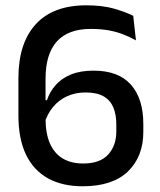

<svg xmlns="http://www.w3.org/2000/svg" viewBox="-20 -670 588 704"><path d="M283 13Q208.5 13 155.8 -16.2Q103 -45.5 75.2 -103.2Q47.5 -161 47.5 -247V-384Q47.5 -511 110.8 -580.8Q174 -650.5 296.5 -650.5Q355.5 -650.5 397.5 -638.5Q439.5 -626.5 468.5 -612L478.5 -522Q457 -534 433 -543.5Q409 -553 379.8 -558.5Q350.5 -564 313 -564Q230 -564 188.5 -518Q147 -472 147 -381V-235.5Q147 -180.5 163.2 -143.8Q179.5 -107 210.2 -88.8Q241 -70.5 285 -70.5Q347 -70.5 376.8 -103.5Q406.5 -136.5 406.5 -188V-214Q406.5 -250 395.5 -276.2Q384.5 -302.5 359.8 -316.8Q335 -331 293.5 -331Q256.5 -331 226.2 -317.2Q196 -303.5 174.5 -277.8Q153 -252 142.5 -216.5L135.5 -302.5H152Q162.5 -333.5 184 -358Q205.5 -382.5 240 -396.8Q274.5 -411 323 -411Q414 -411 459.8 -359.8Q505.5 -308.5 505.5 -215.5V-186.5Q505.5 -96 449.2 -41.5Q393 13 283 13Z"/></svg>

Font: Anek Kannada Medium
Style: Regular
Weight: 500
Designer: Vaishnavi Murthy, Maithili Shingre (Kannada) & Yesha Goshar (Latin)
Foundry: Ek Type
Version: Version 1.003